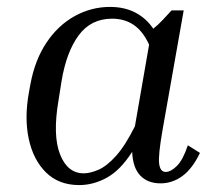

<svg xmlns="http://www.w3.org/2000/svg" viewBox="-20 -525 621 555"><path d="M444 5Q407 5 385.5 -17.5Q364 -40 362 -86Q328 -33 289 -11.5Q250 10 209 10Q150 10 113 -26.5Q76 -63 63 -124Q50 -185 64 -260L68 -282Q81 -352 114.5 -402Q148 -452 196 -478.5Q244 -505 298 -505Q340 -505 371.5 -488.5Q403 -472 423 -442Q437 -453 450 -467Q463 -481 476 -495H511L450 -150Q437 -76 440 -52Q443 -28 459 -28Q474 -28 491.5 -45.5Q509 -63 523 -105L558 -83Q536 -37 507 -16Q478 5 444 5ZM149 -234Q132 -134 153.5 -79Q175 -24 222 -24Q241 -24 265 -34.5Q289 -45 315.5 -74.5Q342 -104 370 -160L411 -396Q393 -435 366.5 -453Q340 -471 304 -471Q243 -471 207.5 -423Q172 -375 158 -291Z"/></svg>

Font: Inria Serif
Style: Italic
Weight: 400
Italic angle: -10°
Designer: Black Foundry Team
Foundry: Black Foundry
Version: Version 1.000; ttfautohint (v1.8.3)